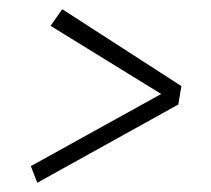

<svg xmlns="http://www.w3.org/2000/svg" viewBox="-20 -540 459 417"><path d="M115.2 -520 374 -353 367.2 -313 61 -143.1 46.9 -179.2 330.1 -335.9 89.8 -483.9Z"/></svg>

Font: Fira Sans Compressed ExtraLight
Style: Italic
Weight: 250
Width: 3
Italic angle: -8°
Designer: Carrois Corporate & Edenspiekermann AG
Foundry: Carrois Corporate GbR & Edenspiekermann AG
Version: Version 4.203;PS 004.203;hotconv 1.0.88;makeotf.lib2.5.64775